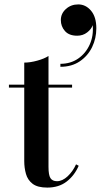

<svg xmlns="http://www.w3.org/2000/svg" viewBox="-20 -844 485 871"><path d="M256 -753Q256 -782.5 279 -803.2Q302 -824 335 -824Q369 -824 393 -795.5Q417 -767 417 -715.5Q417 -670 397.8 -630.2Q378.5 -590.5 342 -565.8Q305.5 -541 254 -541V-554.5Q300 -554.5 334.5 -578.2Q369 -602 387 -642Q405 -682 400.5 -730Q394.5 -711.5 375.2 -696.8Q356 -682 330 -682Q293.5 -682 274.8 -703Q256 -724 256 -753ZM337 -92Q318 -48 282.5 -20.5Q247 7 194.5 7Q150.5 7 128 -10.2Q105.5 -27.5 97.8 -55Q90 -82.5 90 -113V-446.5H20.5V-460H90V-560Q117 -560 148.8 -568.8Q180.5 -577.5 200 -590V-460H307V-446.5H200V-87Q200 -49.5 209 -35.8Q218 -22 238.5 -22Q263 -22 286.8 -44.2Q310.5 -66.5 325 -98.5Z"/></svg>

Font: Bodoni* 16 Medium
Style: Regular
Weight: 500
Version: Version 2.2